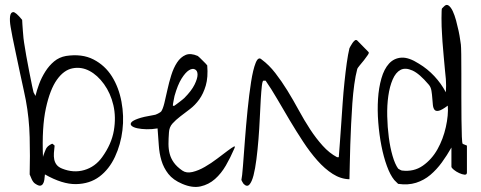

<svg xmlns="http://www.w3.org/2000/svg" viewBox="-20 -749 1940 774"><path d="M123 -7.8Q114.3 -12.7 107.9 -26.4Q101.6 -40 99.6 -45.9Q101.6 -119.1 99.6 -195.8Q97.7 -272.5 84 -345.7Q83 -351.6 76.2 -383.3Q69.3 -415 60.5 -455.6Q51.8 -496.1 43.5 -536.1Q35.2 -576.2 30.3 -599.6Q27.3 -615.2 22.9 -640.1Q18.6 -665 20.5 -682.1Q22.5 -699.2 32.7 -700.2Q43 -701.2 69.3 -668.9Q69.3 -664.1 70.3 -650.9Q71.3 -637.7 72.3 -623Q73.2 -608.4 74.7 -595.2Q76.2 -582 77.1 -577.1Q80.1 -556.6 85.9 -523.9Q91.8 -491.2 98.1 -459Q104.5 -426.8 109.4 -402.8Q114.3 -378.9 115.2 -377L123 -362.3Q127.9 -383.8 137.7 -410.2Q147.5 -436.5 162.6 -460.4Q177.7 -484.4 198.2 -501.5Q218.8 -518.6 246.1 -523.4Q310.5 -533.2 356.9 -509.3Q403.3 -485.4 431.2 -440.9Q459 -396.5 469.7 -338.9Q480.5 -281.2 473.6 -224.1Q466.8 -167 443.4 -116.7Q419.9 -66.4 380.9 -37.1Q341.8 -7.8 286.6 -6.8Q231.4 -5.9 161.1 -45.9Q160.2 -34.2 158.7 -23.9Q157.2 -13.7 152.8 -7.3Q148.4 -1 141.6 -0.5Q134.8 0 123 -7.8ZM230.5 -69.3Q276.4 -50.8 319.8 -63.5Q363.3 -76.2 391.6 -115.2Q429.7 -168 439 -222.7Q448.2 -277.3 437 -325.2Q425.8 -373 399.4 -409.7Q373 -446.3 340.3 -463.4Q307.6 -480.5 272.5 -473.6Q237.3 -466.8 209.5 -427.7Q181.6 -388.7 165 -312.5Q148.4 -236.3 153.3 -115.2Q153.3 -118.2 155.3 -123.5Q157.2 -128.9 159.7 -135.3Q162.1 -141.6 164.6 -147Q167 -152.3 168.9 -154.3Q171.9 -159.2 181.2 -165Q190.4 -170.9 192.4 -168.9L200.2 -162.1Q198.2 -146.5 197.3 -132.3Q196.3 -118.2 198.7 -106Q201.2 -93.8 208.5 -84.5Q215.8 -75.2 230.5 -69.3Z M714.8 -7.8Q677.7 -23.4 658.7 -47.9Q639.6 -72.3 630.9 -101.6Q622.1 -130.9 620.1 -164.1Q618.2 -197.3 615.2 -231.4Q592.8 -227.5 571.3 -228Q549.8 -228.5 533.7 -231.9Q517.6 -235.4 510.7 -241.7Q503.9 -248 509.3 -255.4Q514.6 -262.7 536.1 -270.5Q557.6 -278.3 599.6 -285.2Q605.5 -285.2 616.7 -291Q627.9 -296.9 629.9 -299.8Q636.7 -309.6 642.6 -333.5Q648.4 -357.4 654.8 -386.7Q661.1 -416 670.4 -445.8Q679.7 -475.6 693.8 -497.1Q708 -518.6 728 -527.3Q748 -536.1 777.3 -523.4Q780.3 -521.5 785.6 -516.1Q791 -510.7 796.9 -504.9Q802.7 -499 808.1 -493.7Q813.5 -488.3 815.4 -485.4Q819.3 -437.5 809.6 -404.3Q799.8 -371.1 783.2 -348.1Q766.6 -325.2 746.1 -309.6Q725.6 -293.9 707 -279.8Q688.5 -265.6 675.3 -251Q662.1 -236.3 661.1 -214.8Q659.2 -189.5 659.2 -168.5Q659.2 -147.5 664.1 -128.9Q668.9 -110.4 680.7 -93.8Q692.4 -77.1 714.8 -61.5Q731.4 -49.8 755.9 -55.7Q780.3 -61.5 805.7 -76.2Q831.1 -90.8 855.5 -109.4Q879.9 -127.9 897.5 -141.1Q915 -154.3 922.9 -158.2Q930.7 -162.1 922.9 -146.5Q909.2 -114.3 890.6 -82Q872.1 -49.8 846.7 -27.3Q821.3 -4.9 788.6 2.4Q755.9 9.8 714.8 -7.8ZM683.6 -362.3Q682.6 -357.4 679.7 -342.8Q676.8 -328.1 676.8 -323.2Q677.7 -322.3 680.2 -322.3Q682.6 -322.3 683.6 -323.2Q686.5 -325.2 692.4 -329.6Q698.2 -334 704.1 -338.4Q710 -342.8 715.3 -347.2Q720.7 -351.6 722.7 -353.5Q752 -382.8 764.2 -407.7Q776.4 -432.6 776.4 -448.2Q776.4 -463.9 766.1 -469.2Q755.9 -474.6 741.7 -465.8Q727.5 -457 711.9 -432.1Q696.3 -407.2 683.6 -362.3Z M961.9 -7.8Q960 -9.8 957 -15.6Q954.1 -21.5 953.1 -23.4Q956.1 -36.1 959.5 -80.6Q962.9 -125 967.3 -183.6Q971.7 -242.2 978 -305.7Q984.4 -369.1 992.2 -418.9Q1000 -468.8 1010.7 -495.6Q1021.5 -522.5 1035.2 -508.8Q1064.5 -487.3 1089.8 -454.6Q1115.2 -421.9 1138.7 -383.8Q1162.1 -345.7 1184.1 -305.2Q1206.1 -264.6 1230 -228Q1253.9 -191.4 1280.8 -161.6Q1307.6 -131.8 1338.9 -115.2H1345.7Q1347.7 -138.7 1350.1 -173.3Q1352.5 -208 1355.5 -249Q1358.4 -290 1361.3 -333.5Q1364.3 -377 1368.7 -418.5Q1373 -460 1377.9 -495.1Q1382.8 -530.3 1388.7 -554.7Q1389.6 -556.6 1393.1 -563Q1396.5 -569.3 1400.9 -575.7Q1405.3 -582 1410.2 -585.9Q1415 -589.8 1419.9 -585.9L1465.8 -539.1Q1468.8 -536.1 1462.4 -526.9Q1456.1 -517.6 1447.3 -506.3Q1438.5 -495.1 1429.7 -484.9Q1420.9 -474.6 1419.9 -469.7Q1413.1 -444.3 1408.2 -408.7Q1403.3 -373 1400.4 -332.5Q1397.5 -292 1395.5 -249Q1393.6 -206.1 1392.1 -165.5Q1390.6 -125 1390.1 -88.9Q1389.6 -52.7 1388.7 -26.4Q1353.5 -27.3 1321.3 -47.9Q1289.1 -68.4 1259.3 -102.1Q1229.5 -135.7 1201.7 -178.2Q1173.8 -220.7 1147.9 -264.2Q1122.1 -307.6 1097.7 -349.6Q1073.2 -391.6 1050.8 -423.8H1042Q1038.1 -423.8 1035.6 -402.8Q1033.2 -381.8 1031.2 -348.6Q1029.3 -315.4 1027.3 -272.9Q1025.4 -230.5 1022 -188Q1018.6 -145.5 1013.7 -106.9Q1008.8 -68.4 1002 -42Q995.1 -15.6 985.4 -4.9Q975.6 5.9 961.9 -7.8Z M1569.3 -23.4Q1552.7 -43.9 1539.6 -80.1Q1526.4 -116.2 1517.6 -161.1Q1508.8 -206.1 1504.9 -255.4Q1501 -304.7 1503.9 -350.1Q1506.8 -395.5 1517.6 -433.1Q1528.3 -470.7 1548.3 -492.7Q1568.4 -514.6 1598.1 -516.6Q1627.9 -518.6 1668.9 -492.2Q1703.1 -471.7 1731 -441.9Q1758.8 -412.1 1777.3 -377Q1777.3 -379.9 1777.8 -387.7Q1778.3 -395.5 1778.3 -403.8Q1778.3 -412.1 1777.8 -419.9Q1777.3 -427.7 1777.3 -430.7Q1776.4 -437.5 1773.9 -464.8Q1771.5 -492.2 1768.6 -522.9Q1765.6 -553.7 1763.7 -581.1Q1761.7 -608.4 1761.7 -615.2Q1760.7 -626 1760.3 -642.6Q1759.8 -659.2 1759.8 -675.3Q1759.8 -691.4 1760.3 -703.1Q1760.7 -714.8 1761.7 -714.8L1769.5 -722.7Q1779.3 -733.4 1788.6 -726.6Q1797.9 -719.7 1805.2 -704.1Q1812.5 -688.5 1818.4 -667Q1824.2 -645.5 1828.6 -625Q1833 -604.5 1835 -588.9Q1836.9 -573.2 1837.9 -569.3Q1838.9 -561.5 1839.4 -529.3Q1839.8 -497.1 1839.8 -453.1Q1839.8 -409.2 1839.8 -359.9Q1839.8 -310.5 1840.3 -268.6Q1840.8 -226.6 1841.8 -198.2Q1842.8 -169.9 1845.7 -168.9L1862.3 -162.1V-53.7Q1862.3 -43.9 1852.5 -44.9Q1842.8 -45.9 1831.1 -51.3Q1819.3 -56.6 1809.6 -64.5Q1799.8 -72.3 1799.8 -77.1V-154.3Q1782.2 -123 1761.2 -94.2Q1740.2 -65.4 1714.8 -43.9Q1689.5 -22.5 1657.2 -12.2Q1625 -2 1585 -7.8Q1583 -9.8 1577.1 -15.6Q1571.3 -21.5 1569.3 -23.4ZM1585 -69.3Q1585.9 -68.4 1592.3 -64.9Q1598.6 -61.5 1600.6 -61.5Q1648.4 -55.7 1684.6 -81.1Q1720.7 -106.4 1743.7 -147.5Q1766.6 -188.5 1777.3 -236.8Q1788.1 -285.2 1785.2 -323.2Q1761.7 -305.7 1749.5 -302.7Q1737.3 -299.8 1731.9 -306.2Q1726.6 -312.5 1725.1 -325.2Q1723.6 -337.9 1722.7 -353Q1721.7 -368.2 1719.2 -383.3Q1716.8 -398.4 1708 -408.2Q1670.9 -452.1 1642.6 -464.8Q1614.3 -477.5 1594.7 -467.3Q1575.2 -457 1563 -428.7Q1550.8 -400.4 1545.4 -362.3Q1540 -324.2 1541 -280.3Q1542 -236.3 1547.4 -195.3Q1552.7 -154.3 1562.5 -120.6Q1572.3 -86.9 1585 -69.3Z"/></svg>

Font: Give You Glory
Style: Regular
Weight: 400
Designer: Kimberly Geswein
Foundry: Kimberly Geswein
Version: Version 1.002